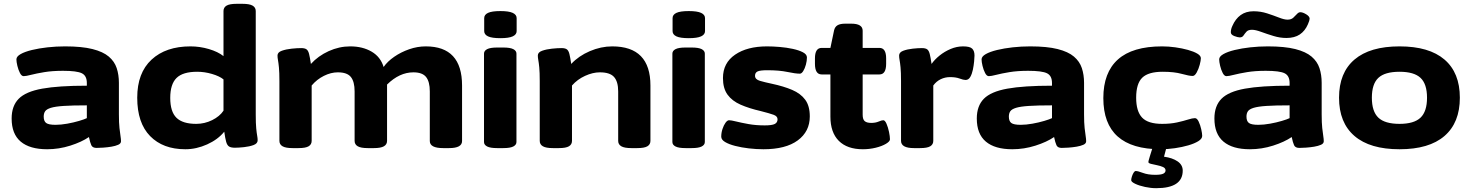

<svg xmlns="http://www.w3.org/2000/svg" viewBox="-20 -774 7698 1006"><path d="M227 8Q136 8 88.5 -32Q41 -72 41 -153Q41 -219 78 -256.5Q115 -294 201 -309.5Q287 -325 435 -325V-339Q435 -377 409 -390Q383 -403 310 -403Q254 -403 212 -396Q170 -389 143 -382Q116 -375 104 -375Q93 -375 84.5 -391.5Q76 -408 71 -429Q66 -450 66 -463Q66 -478 88 -490.5Q110 -503 147 -512Q184 -521 229 -526Q274 -531 321 -531Q409 -531 464.5 -517Q520 -503 550 -477.5Q580 -452 591.5 -417Q603 -382 603 -340V-175Q603 -130 606 -103Q609 -76 611.5 -60.5Q614 -45 614 -34Q614 -22 599.5 -15.5Q585 -9 564 -5.5Q543 -2 521.5 -0.5Q500 1 486 1Q465 1 458.5 -13Q452 -27 446 -56Q408 -30 348.5 -11Q289 8 227 8ZM271 -120Q299 -120 332.5 -126Q366 -132 394.5 -140.5Q423 -149 435 -155V-222Q359 -222 314 -219Q269 -216 246.5 -209Q224 -202 216.5 -191Q209 -180 209 -163Q209 -139 222 -129.5Q235 -120 271 -120Z M951 8Q834 8 766.5 -61Q699 -130 699 -262Q699 -392 774 -461.5Q849 -531 978 -531Q1027 -531 1074.5 -517Q1122 -503 1151 -480V-716Q1151 -735 1167 -744.5Q1183 -754 1220 -754H1251Q1287 -754 1303.5 -744.5Q1320 -735 1320 -716V-174Q1320 -127 1322.5 -101.5Q1325 -76 1327.5 -63Q1330 -50 1330 -39Q1330 -22 1308.5 -14Q1287 -6 1258.5 -3Q1230 0 1211 0Q1190 0 1180 -6.5Q1170 -13 1165 -31Q1160 -49 1155 -84Q1122 -43 1065.5 -17.5Q1009 8 951 8ZM1008 -125Q1052 -125 1091.5 -144.5Q1131 -164 1151 -194V-358Q1130 -375 1091 -386.5Q1052 -398 1013 -398Q938 -398 905 -365.5Q872 -333 872 -261Q872 -189 904.5 -157Q937 -125 1008 -125Z M1513 2Q1477 2 1460.5 -7.5Q1444 -17 1444 -36V-348Q1444 -395 1441.5 -420.5Q1439 -446 1436.5 -459Q1434 -472 1434 -483Q1434 -500 1456.5 -508Q1479 -516 1508 -519Q1537 -522 1558 -522Q1577 -522 1586 -515.5Q1595 -509 1599.5 -491Q1604 -473 1609 -439Q1647 -481 1702 -506Q1757 -531 1815 -531Q1880 -531 1927 -503.5Q1974 -476 1990 -423Q2010 -452 2045.5 -476.5Q2081 -501 2124 -516Q2167 -531 2211 -531Q2401 -531 2401 -326V-35Q2401 2 2333 2H2302Q2232 2 2232 -35V-295Q2232 -346 2212.5 -370.5Q2193 -395 2146 -395Q2073 -395 2008 -331V-36Q2008 -17 1991.5 -7.5Q1975 2 1939 2H1907Q1871 2 1854.5 -7.5Q1838 -17 1838 -36V-295Q1838 -346 1818.5 -370.5Q1799 -395 1750 -395Q1714 -395 1677 -376.5Q1640 -358 1613 -326V-36Q1613 -17 1597 -7.5Q1581 2 1544 2Z M2585 2Q2549 2 2532.5 -6.5Q2516 -15 2516 -30V-493Q2516 -508 2532.5 -516.5Q2549 -525 2585 -525H2617Q2653 -525 2669.5 -516.5Q2686 -508 2686 -493V-30Q2686 -15 2669.5 -6.5Q2653 2 2617 2ZM2602 -574Q2557 -574 2537 -583.5Q2517 -593 2517 -611V-679Q2517 -697 2537 -706.5Q2557 -716 2602 -716Q2646 -716 2666.5 -706.5Q2687 -697 2687 -679V-611Q2687 -593 2666.5 -583.5Q2646 -574 2602 -574Z M2877 2Q2841 2 2824.5 -7.5Q2808 -17 2808 -36V-349Q2808 -396 2805.5 -421Q2803 -446 2800.5 -459Q2798 -472 2798 -483Q2798 -500 2820.5 -508Q2843 -516 2872 -519Q2901 -522 2922 -522Q2941 -522 2950 -515.5Q2959 -509 2963.5 -491Q2968 -473 2973 -439Q3012 -481 3070.5 -506Q3129 -531 3188 -531Q3388 -531 3388 -326V-36Q3388 -17 3372 -7.5Q3356 2 3319 2H3288Q3252 2 3235.5 -7.5Q3219 -17 3219 -36V-295Q3219 -346 3197.5 -370.5Q3176 -395 3123 -395Q3086 -395 3045.5 -376.5Q3005 -358 2977 -326V-36Q2977 -17 2961 -7.5Q2945 2 2908 2Z M3572 2Q3536 2 3519.5 -6.5Q3503 -15 3503 -30V-493Q3503 -508 3519.5 -516.5Q3536 -525 3572 -525H3604Q3640 -525 3656.5 -516.5Q3673 -508 3673 -493V-30Q3673 -15 3656.5 -6.5Q3640 2 3604 2ZM3589 -574Q3544 -574 3524 -583.5Q3504 -593 3504 -611V-679Q3504 -697 3524 -706.5Q3544 -716 3589 -716Q3633 -716 3653.5 -706.5Q3674 -697 3674 -679V-611Q3674 -593 3653.5 -583.5Q3633 -574 3589 -574Z M3980 8Q3943 8 3904 3.5Q3865 -1 3832 -9.5Q3799 -18 3779 -30Q3759 -42 3759 -58Q3759 -78 3765.5 -98Q3772 -118 3781.5 -131Q3791 -144 3800 -144Q3811 -144 3837 -137.5Q3863 -131 3901.5 -124Q3940 -117 3987 -117Q4025 -117 4039.5 -124.5Q4054 -132 4054 -149Q4054 -165 4033.5 -172.5Q4013 -180 3966 -192Q3905 -206 3860.5 -225.5Q3816 -245 3792 -278Q3768 -311 3768 -365Q3768 -444 3831.5 -487.5Q3895 -531 3999 -531Q4029 -531 4065 -528Q4101 -525 4133.5 -518Q4166 -511 4187 -500Q4208 -489 4208 -473Q4208 -455 4202.5 -435Q4197 -415 4188.5 -401.5Q4180 -388 4171 -388Q4148 -388 4105.5 -397Q4063 -406 4000 -406Q3962 -406 3949 -399.5Q3936 -393 3936 -377Q3936 -358 3961.5 -350.5Q3987 -343 4025 -335Q4086 -322 4130.5 -303Q4175 -284 4199 -251.5Q4223 -219 4223 -164Q4223 -85 4160 -38.5Q4097 8 3980 8Z M4501 8Q4419 8 4375 -36Q4331 -80 4331 -163V-384H4285Q4250 -384 4250 -440V-468Q4250 -523 4285 -523H4331L4350 -614Q4354 -633 4368 -641.5Q4382 -650 4409 -650H4440Q4500 -650 4500 -613V-523H4588Q4623 -523 4623 -468V-440Q4623 -384 4588 -384H4500V-173Q4500 -148 4511 -139Q4522 -130 4545 -130Q4567 -130 4583.5 -137Q4600 -144 4608 -144Q4617 -144 4625 -125.5Q4633 -107 4638 -83Q4643 -59 4643 -44Q4643 -33 4622 -20.5Q4601 -8 4568.5 0Q4536 8 4501 8Z M4769 2Q4701 2 4701 -36V-349Q4701 -396 4698.5 -421Q4696 -446 4693.5 -459Q4691 -472 4691 -483Q4691 -500 4712.5 -508Q4734 -516 4762 -519Q4790 -522 4810 -522Q4829 -522 4838 -515.5Q4847 -509 4851.5 -491Q4856 -473 4861 -439Q4877 -462 4903 -483Q4929 -504 4961 -517.5Q4993 -531 5026 -531Q5062 -531 5074 -519Q5086 -507 5086 -483Q5086 -473 5084 -452Q5082 -431 5077.5 -409Q5073 -387 5064 -371Q5055 -355 5039 -355Q5028 -355 5008 -362.5Q4988 -370 4958 -370Q4932 -370 4909 -359Q4886 -348 4870 -326V-36Q4870 -17 4854 -7.5Q4838 2 4801 2Z M5284 8Q5193 8 5145.5 -32Q5098 -72 5098 -153Q5098 -219 5135 -256.5Q5172 -294 5258 -309.5Q5344 -325 5492 -325V-339Q5492 -377 5466 -390Q5440 -403 5367 -403Q5311 -403 5269 -396Q5227 -389 5200 -382Q5173 -375 5161 -375Q5150 -375 5141.5 -391.5Q5133 -408 5128 -429Q5123 -450 5123 -463Q5123 -478 5145 -490.5Q5167 -503 5204 -512Q5241 -521 5286 -526Q5331 -531 5378 -531Q5466 -531 5521.5 -517Q5577 -503 5607 -477.5Q5637 -452 5648.5 -417Q5660 -382 5660 -340V-175Q5660 -130 5663 -103Q5666 -76 5668.5 -60.5Q5671 -45 5671 -34Q5671 -22 5656.5 -15.5Q5642 -9 5621 -5.5Q5600 -2 5578.5 -0.5Q5557 1 5543 1Q5522 1 5515.5 -13Q5509 -27 5503 -56Q5465 -30 5405.5 -11Q5346 8 5284 8ZM5328 -120Q5356 -120 5389.5 -126Q5423 -132 5451.5 -140.5Q5480 -149 5492 -155V-222Q5416 -222 5371 -219Q5326 -216 5303.5 -209Q5281 -202 5273.5 -191Q5266 -180 5266 -163Q5266 -139 5279 -129.5Q5292 -120 5328 -120Z M6061 8Q5761 8 5761 -260Q5761 -394 5837.5 -462.5Q5914 -531 6069 -531Q6103 -531 6138.5 -526Q6174 -521 6204.5 -512.5Q6235 -504 6253.5 -493Q6272 -482 6272 -469Q6272 -457 6266 -434.5Q6260 -412 6250 -394Q6240 -376 6229 -376Q6211 -376 6171.5 -387Q6132 -398 6072 -398Q5997 -398 5965 -367Q5933 -336 5933 -262Q5933 -191 5964 -158Q5995 -125 6069 -125Q6113 -125 6147 -132.5Q6181 -140 6204.5 -147.5Q6228 -155 6241 -155Q6252 -155 6260.5 -137Q6269 -119 6274 -96.5Q6279 -74 6279 -62Q6279 -47 6259 -34.5Q6239 -22 6206.5 -12.5Q6174 -3 6136 2.5Q6098 8 6061 8ZM6038 212Q6010 212 5979.5 205.5Q5949 199 5928 189Q5907 179 5907 170Q5907 163 5910.5 151.5Q5914 140 5919.5 131Q5925 122 5931 122Q5942 122 5968.5 132Q5995 142 6033 142Q6063 142 6075 136Q6087 130 6087 119Q6087 107 6073.5 101Q6060 95 6042 91.5Q6024 88 6010.5 84.5Q5997 81 5997 75Q5997 72 5998.5 66.5Q6000 61 6005 44Q6010 27 6022 -10H6094L6079 47Q6123 53 6150 71.5Q6177 90 6177 120Q6177 212 6038 212Z M6529 8Q6438 8 6390.5 -32Q6343 -72 6343 -153Q6343 -219 6380 -256.5Q6417 -294 6503 -309.5Q6589 -325 6737 -325V-339Q6737 -377 6711 -390Q6685 -403 6612 -403Q6556 -403 6514 -396Q6472 -389 6445 -382Q6418 -375 6406 -375Q6395 -375 6386.5 -391.5Q6378 -408 6373 -429Q6368 -450 6368 -463Q6368 -478 6390 -490.5Q6412 -503 6449 -512Q6486 -521 6531 -526Q6576 -531 6623 -531Q6711 -531 6766.5 -517Q6822 -503 6852 -477.5Q6882 -452 6893.5 -417Q6905 -382 6905 -340V-175Q6905 -130 6908 -103Q6911 -76 6913.5 -60.5Q6916 -45 6916 -34Q6916 -22 6901.5 -15.5Q6887 -9 6866 -5.5Q6845 -2 6823.5 -0.5Q6802 1 6788 1Q6767 1 6760.5 -13Q6754 -27 6748 -56Q6710 -30 6650.5 -11Q6591 8 6529 8ZM6573 -120Q6601 -120 6634.5 -126Q6668 -132 6696.5 -140.5Q6725 -149 6737 -155V-222Q6661 -222 6616 -219Q6571 -216 6548.5 -209Q6526 -202 6518.5 -191Q6511 -180 6511 -163Q6511 -139 6524 -129.5Q6537 -120 6573 -120ZM6476 -578Q6466 -578 6447.5 -585Q6429 -592 6429 -605Q6429 -621 6437 -638Q6453 -675 6480.5 -695Q6508 -715 6548 -715Q6585 -715 6619 -704Q6653 -693 6681 -682Q6709 -671 6726 -671Q6745 -671 6756 -681Q6767 -691 6775.5 -700.5Q6784 -710 6793 -710Q6806 -710 6824 -699Q6842 -688 6842 -676Q6842 -668 6833 -647Q6818 -612 6790.5 -593.5Q6763 -575 6720 -575Q6687 -575 6652.5 -585.5Q6618 -596 6588 -607Q6558 -618 6540 -618Q6520 -618 6511 -608Q6502 -598 6495.5 -588Q6489 -578 6476 -578Z M7313 8Q7158 8 7077 -61.5Q6996 -131 6996 -262Q6996 -393 7077 -462Q7158 -531 7313 -531Q7468 -531 7548.5 -462Q7629 -393 7629 -262Q7629 -131 7548.5 -61.5Q7468 8 7313 8ZM7313 -125Q7389 -125 7423 -157.5Q7457 -190 7457 -262Q7457 -334 7423 -366Q7389 -398 7313 -398Q7236 -398 7202 -366Q7168 -334 7168 -262Q7168 -190 7202 -157.5Q7236 -125 7313 -125Z"/></svg>

Font: Asap Expanded ExtraBold
Style: Regular
Weight: 800
Width: 7
Designer: Pablo Cosgaya
Foundry: Omnibus-Type
Version: Version 3.001; ttfautohint (v1.8.4.7-5d5b)